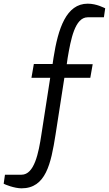

<svg xmlns="http://www.w3.org/2000/svg" viewBox="-28 -820 592 1044"><path d="M-8 179C-2 183 50 204 89 204C221 204 249 71 274 -88L322 -397H463L476 -471H335L340 -506C357 -605 379 -726 449 -726H537L544 -775C538 -777 498 -800 449 -800C332 -800 288 -665 263 -506L258 -472H156L143 -397H245L197 -88C182 11 159 130 89 130H-1Z"/></svg>

Font: Exo
Style: Regular Italic
Weight: 400
Designer: Natanael Gama
Version: Version 1.00